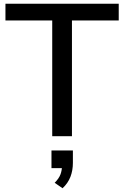

<svg xmlns="http://www.w3.org/2000/svg" viewBox="-20 -725 661 1022"><path d="M258 0V-616H9V-705H612V-616H363V0ZM313 277 271 248Q294 225 302 203Q310 181 310 157L334 170H254V76H368V142Q368 182 355 216Q342 250 313 277Z"/></svg>

Font: Nunito Sans 11pt SemiBold
Style: Regular
Weight: 600
Version: Version 3.101;gftools[0.9.27]